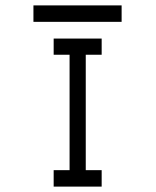

<svg xmlns="http://www.w3.org/2000/svg" viewBox="-20 -740 580 712"><path d="M179 -597H357V-537H298V-109H357V-48H179V-109H238V-537H179ZM104 -720H431V-659H104Z"/></svg>

Font: 3270 Nerd Font Mono
Style: Regular
Weight: 400
Monospace: yes
Version: Version 3.0.1;Nerd Fonts 3.0.0